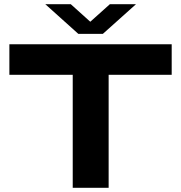

<svg xmlns="http://www.w3.org/2000/svg" viewBox="-20 -899 868 919"><path d="M196.8 -878.9H318.8L412.1 -794.9L505.9 -878.9H630.9L472.2 -736.8H355ZM328.1 0V-541H24.9V-687H801.8V-541H500V0Z"/></svg>

Font: Archivo Expanded
Style: Bold
Weight: 700
Width: 7
Designer: Hector Gatti
Foundry: Omnibus-Type
Version: Version 2.001